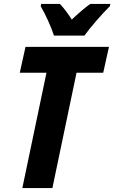

<svg xmlns="http://www.w3.org/2000/svg" viewBox="-20 -951 578 971"><path d="M253 -771H407C436 -812 499 -884 536 -920L538 -931H436C407 -910 377 -884 343 -852C325 -881 301 -913 283 -931H188L186 -919C210 -879 239 -814 253 -771ZM93 0H245L367 -583H502L531 -714H109L80 -583H215Z"/></svg>

Font: Noto Sans Display SemiCondensed Extra
Style: Italic
Weight: 800
Width: 4
Italic angle: -12°
Designer: Monotype Design Team
Foundry: Monotype Imaging Inc.
Version: Version 1.900